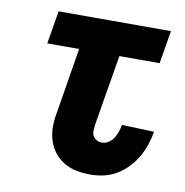

<svg xmlns="http://www.w3.org/2000/svg" viewBox="-65 -583 630 653"><g transform="rotate(10 250.0 -256.0)"><path d="M288 8Q264 8 240.5 3.5Q217 -1 197 -13Q177 -25 163 -43Q149 -61 142 -83.5Q135 -106 135 -130.5Q135 -155 140 -180L177 -406H67L86 -520H474L455 -406H316L275 -161Q274 -151 273.5 -141Q273 -131 277.5 -123Q282 -115 290 -110.5Q298 -106 308 -106Q320 -106 331 -113Q342 -120 348.5 -130.5Q355 -141 359 -152.5Q363 -164 365 -175V-177L476 -173V-169Q472 -147 464.5 -125Q457 -103 444.5 -82Q432 -61 415 -43.5Q398 -26 377.5 -14Q357 -2 334 3Q311 8 288 8Z"/></g></svg>

Font: Iosevka Term Curly Heavy
Style: Italic
Weight: 900
Italic angle: -9°
Designer: Belleve Invis
Foundry: Belleve Invis
Version: Version 32.3.0